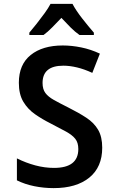

<svg xmlns="http://www.w3.org/2000/svg" viewBox="-20 -958 603 988"><path d="M256 10Q205 10 156 0Q107 -10 67 -30V-143Q113 -120 161.5 -107Q210 -94 258 -94Q383 -94 383 -191Q383 -224 367.5 -243.5Q352 -263 320.5 -280.5Q289 -298 240 -323Q198 -344 160.5 -370Q123 -396 100 -434.5Q77 -473 77 -532Q77 -626 138 -675Q199 -724 303 -724Q349 -724 398 -714Q447 -704 494 -682L455 -583Q414 -602 376.5 -611Q339 -620 306 -620Q199 -620 199 -531Q199 -499 213.5 -479.5Q228 -460 257.5 -443.5Q287 -427 331 -405Q385 -378 424.5 -352Q464 -326 485 -290Q506 -254 506 -198Q506 -98 439.5 -44Q373 10 256 10ZM131 -790Q148 -810 169 -836.5Q190 -863 209.5 -890Q229 -917 240 -938H353Q371 -904 403 -863Q435 -822 463 -790V-778H389Q366 -794 343 -817Q320 -840 296 -866Q271 -840 248 -816.5Q225 -793 204 -778H131Z"/></svg>

Font: Noto Sans Mono SemiCondensed SemiBold
Style: Regular
Weight: 600
Width: 4
Designer: Monotype Design Team
Foundry: Monotype Imaging Inc.
Version: Version 2.014; ttfautohint (v1.8.4.7-5d5b)